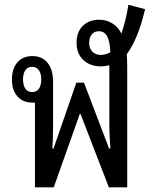

<svg xmlns="http://www.w3.org/2000/svg" viewBox="-20 -798 638 818"><path d="M128.9 0V-360.8H118.2Q78.1 -360.8 54.4 -387.2Q30.8 -413.6 30.8 -459Q30.8 -505.4 54 -532.2Q77.1 -559.1 118.2 -559.1Q160.2 -559.1 183.1 -530Q206.1 -501 206.1 -449.2V-257.8Q206.1 -210.9 203.1 -165H208L305.2 -445.8H337.9L444.8 -165H450.2Q445.8 -234.4 445.8 -257.8V-520Q427.2 -515.1 411.1 -515.1Q364.3 -515.1 335.2 -542.2Q306.2 -569.3 306.2 -615.2Q306.2 -661.6 332.8 -687.7Q359.4 -713.9 402.8 -713.9Q435.1 -713.9 460.2 -697.3Q485.4 -680.7 497.1 -654.8Q517.1 -712.4 526.9 -777.8L598.1 -758.8Q568.8 -632.8 520 -566.9Q522 -547.9 522 -508.8V0H443.8L323.2 -312H319.8L209 0ZM410.2 -564Q428.7 -564 450.2 -575.2Q448.7 -618.7 437.3 -641.8Q425.8 -665 400.9 -665Q381.8 -665 370.8 -651.4Q359.9 -637.7 359.9 -615.2Q359.9 -591.3 373.8 -577.6Q387.7 -564 410.2 -564ZM117.2 -405.8Q136.2 -405.8 146 -420.2Q155.8 -434.6 155.8 -460Q155.8 -483.9 145.8 -498.5Q135.7 -513.2 117.2 -513.2Q97.7 -513.2 87.9 -498.8Q78.1 -484.4 78.1 -460Q78.1 -435.1 87.9 -420.4Q97.7 -405.8 117.2 -405.8Z"/></svg>

Font: Noto Sans Thai Looped Condensed
Style: Regular
Weight: 400
Width: 3
Designer: Sasikarn Vongin, Ben Mitchell
Foundry: The Fontpad Ltd
Version: Version 1.00